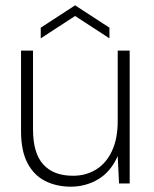

<svg xmlns="http://www.w3.org/2000/svg" viewBox="-20 -689 577 721"><path d="M246 12Q192 12 149.5 -9.5Q107 -31 83 -77Q59 -123 59 -196V-499H104V-203Q104 -114 142.5 -71.5Q181 -29 254 -29Q303 -29 341 -52.5Q379 -76 400.5 -122Q422 -168 422 -234V-499H467V0H427L422 -103Q396 -44 349 -16Q302 12 246 12ZM133 -545V-585L262 -669L391 -585V-545L262 -629Z"/></svg>

Font: DM Sans 20pt ExtraLight
Style: Regular
Weight: 250
Version: Version 4.004;gftools[0.9.30]